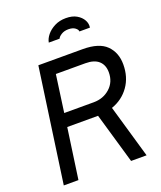

<svg xmlns="http://www.w3.org/2000/svg" viewBox="-159 -983 910 1083"><g transform="rotate(-20 296.0 -441.5)"><path d="M34 0 131 -686H397Q495 -686 539 -642Q583 -598 583 -527Q583 -451 544 -396Q505 -341 439 -318L531 0H438L350 -303H165L122 0ZM176 -383H353Q411 -383 451 -419Q491 -455 491 -513Q491 -557 464 -581.5Q437 -606 384 -606H207ZM230 -786Q234 -809 252 -831Q270 -853 299.5 -868Q329 -883 367 -883Q406 -883 431.5 -868Q457 -853 469 -831Q481 -809 477 -786H414Q414 -797 399.5 -808Q385 -819 359 -819Q334 -819 316.5 -808Q299 -797 295 -786Z"/></g></svg>

Font: Archivo Narrow
Style: Italic
Weight: 400
Italic angle: -8°
Designer: Hector Gatti
Foundry: Omnibus-Type
Version: Version 3.002